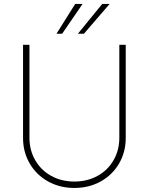

<svg xmlns="http://www.w3.org/2000/svg" viewBox="-20 -932 747 964"><path d="M611.3 -707V-239.3Q611.3 -168.5 577.9 -111.1Q544.4 -53.7 485.6 -21Q426.8 11.7 353.5 11.7Q280.3 11.7 221.4 -21Q162.6 -53.7 129.2 -111.1Q95.7 -168.5 95.7 -239.3V-707H127.9V-240.2Q127.9 -177.7 157 -127.4Q186 -77.1 237.5 -48.8Q289.1 -20.5 353.5 -20.5Q418 -20.5 469.5 -48.8Q521 -77.1 550 -127.4Q579.1 -177.7 579.1 -240.2V-707ZM493.2 -912.1H530.3L401.4 -762.7H371.1ZM357.4 -912.1H394.5L292 -762.7H263.7Z"/></svg>

Font: Pretendard Std Thin
Style: Regular
Weight: 100
Designer: Base glyphs from Inter by Rasmus Andersson; Hangeul glyphs from Noto Sans CJK(Source Han Sans) by Jang Soo-young and Kan
Foundry: Kil Hyung-jin
Version: Version 1.309